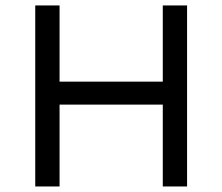

<svg xmlns="http://www.w3.org/2000/svg" viewBox="-20 -674 804 694"><path d="M568.4 0V-654.3H656.2V0ZM107.4 0V-654.3H195.3V0ZM182.6 -295.9V-378.9H595.7V-295.9Z"/></svg>

Font: Sen
Style: Regular
Weight: 400
Designer: Kosal Sen, Philatype
Foundry: Philatype
Version: Version 2.000;gftools[0.9.31]